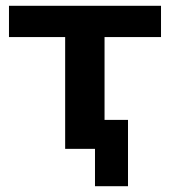

<svg xmlns="http://www.w3.org/2000/svg" viewBox="-20 -514 587 663"><path d="M308 129V0H205V-386H11V-494H536V-386H341V-100H422V129Z"/></svg>

Font: Nunito Sans 10pt SemiExpanded
Style: Bold
Weight: 700
Width: 6
Designer: Vernon Adams
Foundry: Vernon Adams
Version: Version 3.101;gftools[0.9.27]